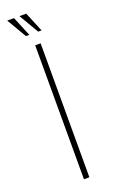

<svg xmlns="http://www.w3.org/2000/svg" viewBox="-145 -761 469 796"><g transform="rotate(-20 90.0 -363.5)"><path d="M78 0V-591H102V0ZM124 -640H109L58 -727H88ZM70 -640H55L4 -727H34Z"/></g></svg>

Font: Alumni Sans Thin Thin
Style: Regular
Weight: 250
Version: Version 1.018